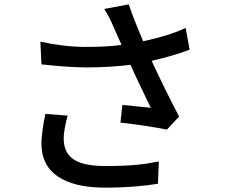

<svg xmlns="http://www.w3.org/2000/svg" viewBox="-20 -820 1040 880"><path d="M188 -298C179 -256 170 -201 170 -160C170 -31 271 40 461 40C564 40 647 32 704 22L708 -80C638 -66 578 -59 462 -59C318 -59 272 -106 272 -187C272 -216 282 -262 290 -290ZM831 -692C778 -667 708 -646 636 -631C612 -688 592 -736 570 -800L458 -779C477 -748 486 -730 503 -691C514 -666 525 -641 537 -614C483 -607 429 -605 370 -605C300 -605 225 -616 165 -629L170 -525C223 -519 310 -511 374 -511C445 -511 518 -515 578 -523C607 -458 646 -378 671 -326C639 -329 576 -336 541 -339L532 -258C600 -251 698 -236 745 -226L801 -286C760 -363 711 -463 675 -541C739 -556 802 -574 849 -592Z"/></svg>

Font: Noto Sans Japanese Medium
Style: Regular
Weight: 500
Designer: Ryoko NISHIZUKA (kana & ideographs); Paul D. Hunt (Latin, Greek & Cyrillic); Wenlong ZHANG (bopomofo); Sandoll Communica
Foundry: Adobe Systems Incorporated
Version: Version 1.000;PS 1;hotconv 1.0.78;makeotf.lib2.5.61930